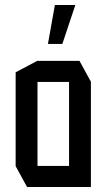

<svg xmlns="http://www.w3.org/2000/svg" viewBox="-20 -753 435 773"><path d="M131 -423V-508H300L346 -424V-423ZM89 0 43 -84V-85H258V0ZM43 -85V-462L130 -508H131V-85ZM258 0V-423H346V0ZM173 -576 201 -733H283V-732L231 -576Z"/></svg>

Font: Foldit
Style: Regular
Weight: 400
Version: Version 1.003